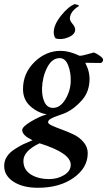

<svg xmlns="http://www.w3.org/2000/svg" viewBox="-72 -682 518 927"><path d="M289.1 -662.1Q292 -662.1 300.8 -659.2Q309.6 -656.2 309.6 -653.3Q269.5 -628.9 265.6 -596.7Q263.7 -584 277.3 -567.9Q291 -551.8 291 -539.1Q291 -515.6 258.3 -502Q225.6 -488.3 197.3 -496.1Q187.5 -505.9 187.5 -526.4Q187.5 -562.5 223.1 -606.9Q258.8 -651.4 289.1 -662.1ZM269.5 113.3Q269.5 56.6 119.1 9.8Q41 46.9 41 94.7Q41 137.7 76.7 160.2Q112.3 182.6 166 182.6Q206.1 182.6 237.8 163.1Q269.5 143.6 269.5 113.3ZM217.8 -401.4Q179.7 -402.3 156.2 -356.9Q132.8 -311.5 130.9 -255.9Q129.9 -216.8 142.6 -189.5Q155.3 -162.1 182.6 -161.1Q217.8 -160.2 243.2 -201.7Q268.6 -243.2 269.5 -291Q270.5 -332 257.3 -366.2Q244.1 -400.4 217.8 -401.4ZM339.8 -378.9Q339.8 -377.9 343.8 -369.6Q347.7 -361.3 351.1 -352.5Q354.5 -343.8 357.4 -329.6Q360.4 -315.4 360.4 -302.7Q360.4 -239.3 323.7 -198.2Q287.1 -157.2 248 -138.7Q238.3 -133.8 213.4 -125.5Q188.5 -117.2 174.3 -109.4Q160.2 -101.6 160.2 -91.8Q160.2 -84 179.7 -75.2Q199.2 -66.4 227.5 -56.2Q255.9 -45.9 284.2 -32.2Q312.5 -18.6 332 4.9Q351.6 28.3 351.6 57.6Q351.6 127.9 283.7 176.3Q215.8 224.6 111.3 224.6Q38.1 224.6 -6.8 195.3Q-51.8 166 -51.8 119.1Q-51.8 94.7 -39.1 74.7Q-26.4 54.7 -1.5 38.6Q23.4 22.5 40 14.6Q56.6 6.8 85 -4.9Q58.6 -18.6 54.7 -22.5Q35.2 -38.1 35.2 -53.7Q35.2 -70.3 78.1 -95.7Q121.1 -121.1 154.3 -129.9Q111.3 -136.7 75.2 -168.5Q39.1 -200.2 39.1 -252Q39.1 -328.1 94.2 -382.3Q149.4 -436.5 220.7 -436.5Q261.7 -436.5 308.6 -414.1Q313.5 -411.1 328.6 -414.6Q343.8 -418 360.4 -422.9Q377 -427.7 380.9 -428.7Q392.6 -424.8 409.2 -413.1Q425.8 -401.4 425.8 -393.6Q425.8 -387.7 421.9 -382.8Q418 -377.9 412.1 -377.9Q405.3 -377.9 375.5 -378.4Q345.7 -378.9 339.8 -378.9Z"/></svg>

Font: Crimson
Style: SemiboldItalic
Weight: 600
Italic angle: -11°
Version: Version 0.8 ; ttfautohint (v1.00) -l 8 -r 50 -G 200 -x 14 -D